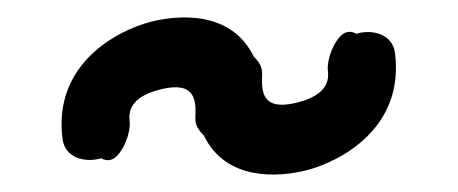

<svg xmlns="http://www.w3.org/2000/svg" viewBox="-20 -440 529 222"><path d="M273.3 -374.7C247.6 -427.6 186.8 -423.1 154.3 -414.8C115.3 -404.7 41.2 -366 52.3 -279.4C55.1 -257.2 78.2 -252.1 95.1 -256.5C96.1 -256.8 96.1 -256.8 97.1 -257.1C99.4 -255.4 106.5 -252.7 112.8 -257.6C123.6 -265.9 131.3 -287.7 129.9 -299.4C128.4 -310.9 130.7 -327.6 164.3 -336.3C196.7 -344.7 203.9 -332.8 205.7 -319C207.6 -304.5 201.2 -297.6 215.7 -283.3C241.4 -230.4 302.2 -234.9 334.7 -243.2C373.7 -253.3 447.8 -292 436.7 -378.6C433.9 -400.8 410.8 -405.9 393.9 -401.5C392.9 -401.2 392.9 -401.2 391.9 -400.9C389.6 -402.6 382.5 -405.3 376.2 -400.4C365.4 -392.1 357.7 -370.3 359.1 -358.6C360.6 -347.1 358.2 -330.4 324.7 -321.7C292.3 -313.3 285.1 -325.2 283.3 -339C281.4 -353.5 287.8 -360.4 273.3 -374.7Z"/></svg>

Font: Hi.
Style: Black
Weight: 400
Designer: Mew Too, Robert Jablonski
Foundry: Cannot Into Space Fonts
Version: Version 1.996